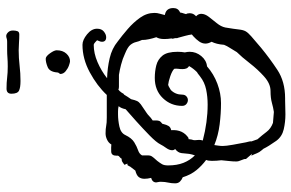

<svg xmlns="http://www.w3.org/2000/svg" viewBox="-184 -758 959 632"><g transform="rotate(-90 296.0 -442.5)"><path d="M281 16Q271 16 259.5 16.5Q248 17 235 17Q210 17 186 11.5Q162 6 148 -13Q129 -40 122 -55L117 -61Q110 -69 107 -77Q104 -85 99 -95Q101 -95 104.5 -93Q108 -91 106 -92L88 -113Q89 -118 84.5 -127.5Q80 -137 80 -145Q80 -157 81.5 -169Q83 -181 84 -194Q83 -202 82.5 -209.5Q82 -217 82 -225Q82 -237 85 -244Q66 -258 51 -276.5Q36 -295 28 -321Q20 -324 14 -330Q8 -336 8 -346Q8 -358 10.5 -369Q13 -380 13 -391Q13 -394 13 -397Q13 -400 12 -403Q12 -405 11.5 -406Q11 -407 11 -408Q11 -421 26 -425Q23 -437 23 -447Q23 -458 28.5 -465.5Q34 -473 50 -477L63 -494Q64 -497 68 -503H73L69 -513Q74 -516 77.5 -519Q81 -522 86 -522H89Q91 -526 94.5 -528.5Q98 -531 99 -534V-539Q99 -556 112.5 -556.5Q126 -557 136 -556Q141 -565 151.5 -570Q162 -575 172 -575Q188 -575 197 -573Q206 -571 225 -571H299Q329 -603 373.5 -627Q418 -651 464 -651Q480 -651 498.5 -636Q517 -621 517 -603Q517 -588 507.5 -580.5Q498 -573 489 -573Q474 -573 474 -587Q474 -592 477 -598L479 -603Q477 -605 472 -609.5Q467 -614 464 -614Q436 -614 407 -601.5Q378 -589 354 -570Q388 -569 420 -561.5Q452 -554 475 -535Q494 -521 516 -502Q538 -483 553.5 -461Q569 -439 569 -414Q569 -405 566.5 -397Q564 -389 562 -380L566 -379Q585 -374 585 -352Q585 -336 571 -330L570 -329V-328Q570 -326 569 -323Q568 -320 567 -317L565 -310Q568 -306 568 -298Q568 -294 566.5 -289Q565 -284 560 -279L558 -277L559 -276Q566 -269 566 -260Q566 -248 556 -235Q546 -222 535 -208.5Q524 -195 521 -181Q516 -151 514.5 -136.5Q513 -122 508.5 -114Q504 -106 492 -95.5Q480 -85 454 -63Q420 -35 381.5 -9.5Q343 16 288 16ZM100 -281Q102 -286 103 -290.5Q104 -295 105 -300Q106 -313 107.5 -325Q109 -337 121 -346Q117 -350 117 -356Q117 -365 124.5 -375.5Q132 -386 136 -394Q143 -408 165.5 -430Q188 -452 213 -474.5Q238 -497 252 -509Q255 -524 262 -532Q258 -533 254 -533.5Q250 -534 245 -534H235Q216 -534 195 -529.5Q174 -525 167 -510Q157 -489 143 -480.5Q129 -472 117 -468Q105 -464 100 -455Q100 -440 100 -434Q100 -428 97 -423Q94 -418 82 -405Q75 -396 71 -389Q67 -382 67 -369Q67 -340 75.5 -318.5Q84 -297 100 -281ZM243 -21Q257 -23 273 -27.5Q289 -32 312 -32Q336 -32 359.5 -53Q383 -74 403.5 -100.5Q424 -127 440 -143L443 -148Q448 -157 454 -166Q460 -175 464 -185Q465 -198 467.5 -208Q470 -218 474 -226Q468 -237 468 -246Q468 -257 475 -267Q482 -277 492 -286L498 -291Q497 -300 493.5 -313Q490 -326 487 -337Q486 -338 486 -340V-344Q486 -347 485 -350Q484 -353 484 -354Q484 -356 484.5 -356.5Q485 -357 485 -358Q484 -364 483.5 -370Q483 -376 483 -382Q483 -398 489 -408Q485 -420 482.5 -432Q480 -444 480 -452V-455Q475 -466 473 -475Q471 -484 464 -493Q457 -502 435 -511Q418 -519 398.5 -524Q379 -529 365 -531H326Q319 -531 317 -533Q315 -532 312 -529Q305 -521 303 -516L300 -514Q296 -508 292.5 -502Q289 -496 285 -491Q282 -478 279 -471.5Q276 -465 268 -459Q260 -453 240 -440Q234 -436 229 -431Q224 -426 218 -422L215 -420V-408Q215 -403 213.5 -398.5Q212 -394 204 -388L203 -384Q201 -375 197 -368Q193 -361 183 -359Q186 -320 156 -301Q154 -303 154 -304L152 -291Q150 -287 150 -281Q150 -278 150.5 -274.5Q151 -271 151 -267Q151 -264 150.5 -261Q150 -258 149 -255Q210 -239 267 -239H268Q293 -239 317 -244Q341 -249 360 -264Q363 -266 366.5 -269Q370 -272 374 -274Q380 -280 385 -286.5Q390 -293 394 -300Q388 -304 386 -309.5Q384 -315 384 -322Q384 -329 385 -336Q386 -343 385 -349Q378 -356 360.5 -362Q343 -368 332 -369Q331 -369 327 -367L320 -363Q319 -362 315 -360Q300 -345 300 -323Q300 -314 294.5 -309Q289 -304 282 -304Q275 -304 269 -309Q263 -314 263 -323Q263 -360 288.5 -386.5Q314 -413 355 -413Q377 -413 396.5 -408Q416 -403 428.5 -387.5Q441 -372 441 -338Q441 -332 440.5 -325.5Q440 -319 439 -314Q440 -310 440.5 -306Q441 -302 441 -298Q441 -277 427 -260Q413 -243 393 -241Q368 -219 336 -207Q304 -195 272 -195Q238 -195 202 -199.5Q166 -204 134 -217Q133 -210 132 -203Q131 -196 131 -189Q131 -179 135 -156Q139 -133 143 -113L145 -105Q147 -98 146 -95L147 -92Q149 -85 153 -75Q167 -59 177.5 -45Q188 -31 207 -24ZM410 -692Q406 -692 396 -695.5Q386 -699 377 -706.5Q368 -714 368 -724Q368 -725 368.5 -725Q369 -725 369 -726Q373 -730 373 -734Q375 -759 390.5 -765.5Q406 -772 418 -772Q426 -772 436 -758Q446 -744 446 -736Q446 -716 435 -704Q424 -692 410 -692ZM345 -855Q323 -855 313 -860Q303 -865 303 -885Q303 -901 320 -901Q340 -901 356 -899Q372 -897 393 -897Q409 -897 421.5 -898Q434 -899 447 -899H474Q481 -899 485 -900.5Q489 -902 493 -902Q499 -902 505 -896Q511 -890 511 -881V-878Q511 -872 509 -865.5Q507 -859 498 -859Q484 -859 471 -860Q458 -861 446 -861Q421 -861 395.5 -858Q370 -855 345 -855Z"/></g></svg>

Font: RU Serius
Style: Regular
Weight: 400
Designer: Robert E. Leuschke
Foundry: Robert E. Leuschke
Version: Version 1.011; ttfautohint (v1.8.3)